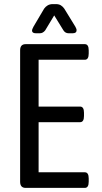

<svg xmlns="http://www.w3.org/2000/svg" viewBox="-20 -915 497 935"><path d="M105 0Q78 0 78 -30V-670Q78 -700 105 -700H393Q412 -700 412 -670V-654Q412 -624 393 -624H168V-396H370Q389 -396 389 -366V-350Q389 -320 370 -320H168V-76H393Q412 -76 412 -46V-30Q412 0 393 0ZM155 -753Q136 -753 136 -766Q136 -770 138.5 -775.5Q141 -781 143 -785L195 -873Q202 -883 212.5 -889Q223 -895 237 -895H252Q267 -895 276.5 -889Q286 -883 293 -873L347 -785Q349 -781 351 -776.5Q353 -772 353 -768Q353 -753 334 -753H314Q298 -753 289 -767L244 -840L200 -767Q189 -753 174 -753Z"/></svg>

Font: Asap Condensed VF Beta
Style: Regular
Weight: 400
Designer: Pablo Cosgaya
Foundry: Omnibus-Type
Version: Version 1.008